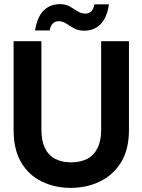

<svg xmlns="http://www.w3.org/2000/svg" viewBox="-20 -900 691 932"><path d="M323 12Q246 12 182.5 -19Q119 -50 82.5 -112Q46 -174 46 -270V-700H181V-269Q181 -217 198 -181.5Q215 -146 247.5 -129Q280 -112 325 -112Q371 -112 403.5 -129Q436 -146 453.5 -181.5Q471 -217 471 -269V-700H606V-270Q606 -174 567.5 -112Q529 -50 465 -19Q401 12 323 12ZM389 -751Q360 -751 339.5 -762.5Q319 -774 302 -785.5Q285 -797 264 -797Q248 -797 236.5 -786Q225 -775 221 -752H150Q161 -819 192.5 -849.5Q224 -880 270 -880Q299 -880 319 -868.5Q339 -857 356.5 -845.5Q374 -834 395 -834Q412 -834 423.5 -845.5Q435 -857 438 -879H509Q499 -813 467.5 -782Q436 -751 389 -751Z"/></svg>

Font: DM Sans 36pt
Style: Bold
Weight: 700
Version: Version 4.004;gftools[0.9.30]